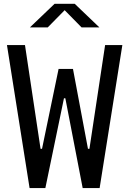

<svg xmlns="http://www.w3.org/2000/svg" viewBox="-20 -960 660 980"><path d="M15.5 -730 131 0H211.5L306.5 -458.5H313.5L402 0H488.5L604.5 -730H516.5L436.5 -200.5H429L352.5 -608H279L194.5 -200.5H187L107.5 -730ZM132.5 -820H223.5L310 -908L396.5 -820H487.5L361.5 -940.5H258.5Z"/></svg>

Font: Monaspace Neon
Style: Regular
Weight: 400
Designer: Riley Cran & the Lettermatic Team
Foundry: Lettermatic
Version: Version 1.200 (Monaspace Neon)